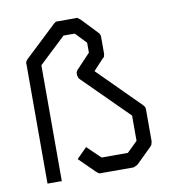

<svg xmlns="http://www.w3.org/2000/svg" viewBox="-72 -725 684 741"><g transform="rotate(-10 270.0 -355.0)"><path d="M55 -515Q55 -516 54.8 -517.8Q54.5 -519.5 54.5 -520.5Q54.5 -522 55 -523Q55.5 -524 56.5 -526.5Q57.5 -529 58 -530Q59 -532 63 -536L184 -650L187 -653Q187.5 -653.5 188.5 -654Q189.5 -654.5 190 -655Q190.5 -655.5 192.8 -657.2Q195 -659 196 -659H200H204H271Q272 -659 273.8 -659.2Q275.5 -659.5 276.5 -659.5Q278 -659.5 279 -659Q280 -658.5 282.5 -656.5Q285 -654.5 286 -654Q288 -653 292 -649L349 -589L352 -586Q352.5 -585.5 353 -584.5Q353.5 -583.5 354 -583Q356 -579 356 -577Q356 -576.5 356.5 -575Q357 -573.5 357 -573V-569V-507V-503Q357 -502.5 356.5 -501.5Q356 -500.5 356 -500Q356 -499.5 355.5 -498Q355 -496.5 355 -496Q355 -494 354 -493Q353.5 -492.5 353 -491.5Q352.5 -490.5 352 -490Q351.5 -489.5 350.5 -489Q349.5 -488.5 349 -488L309 -445L471 -283Q475 -279 476 -277Q478 -273 478 -271Q478 -270.5 478.5 -269Q479 -267.5 479 -267V-263V-140Q479 -138 477 -132Q477 -130 475 -126Q474 -124 470 -120L413 -64Q409 -60 407 -59Q406 -58.5 403.5 -57.5Q401 -56.5 400 -56Q394 -53 393 -53H267H263H260Q259 -53.5 256.5 -55Q254 -56.5 253 -57Q251 -58 247 -62L186 -122L226 -162L278 -112H381L422 -152V-251L248 -424Q244 -428 243 -430Q242.5 -431 242 -433.5Q241.5 -436 241 -437Q240 -439 240 -444V-451Q240 -452 243 -458Q244 -460 248 -464L300 -519V-558L259 -601H215L111 -503V-49H55Z"/></g></svg>

Font: 3270 Nerd Font
Style: Regular
Weight: 400
Monospace: yes
Version: Version 3.0.1;Nerd Fonts 3.3.0